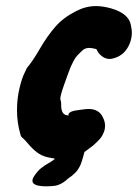

<svg xmlns="http://www.w3.org/2000/svg" viewBox="-20 -537 463 645"><path d="M185.5 -188.5V-183.6Q185.5 -149.4 209 -149.4H210.9Q210.9 -150.4 210.4 -150.4Q210 -150.4 210 -151.4Q210 -164.1 249 -168Q250 -168 259.8 -169.4Q269.5 -170.9 277.3 -170.9Q313.5 -170.9 326.2 -141.6Q333 -127.9 333 -114.3Q333 -103.5 329.1 -93.8Q325.2 -84 320.8 -77.1Q316.4 -70.3 306.6 -61Q296.9 -51.8 293 -48.3Q289.1 -44.9 276.9 -36.1Q264.6 -27.3 263.7 -26.4Q259.8 -10.7 252.9 10.7Q250 18.6 246.1 25.4Q242.2 32.2 239.3 36.1Q236.3 40 229.5 46.4Q222.7 52.7 220.7 54.2Q218.8 55.7 209 62.5L200.2 70.3Q182.6 84 166 86.9Q151.4 88.9 135.7 88.9Q88.9 88.9 88.9 70.3Q88.9 63.5 94.7 54.7Q106.4 37.1 118.2 27.8Q129.9 18.6 142.1 11.7Q154.3 4.9 160.2 0Q161.1 0 162.6 -2Q164.1 -3.9 165 -3.9Q158.2 -4.9 139.6 -8.8Q119.1 -13.7 104 -25.4Q88.9 -37.1 75.7 -52.7Q62.5 -68.4 56.6 -73.2Q49.8 -78.1 48.8 -85Q37.1 -124 37.1 -168Q37.1 -205.1 45.4 -240.2Q53.7 -275.4 62.5 -292L70.3 -308.6Q88.9 -330.1 113.8 -373Q138.7 -416 166 -447.3Q193.4 -478.5 236.3 -500Q268.6 -516.6 302.7 -516.6Q325.2 -516.6 353.5 -508.8Q410.2 -492.2 418.9 -456.1Q422.9 -438.5 422.9 -428.7Q422.9 -398.4 406.7 -373.5Q390.6 -348.6 360.4 -340.8Q352.5 -338.9 348.6 -338.9Q335 -338.9 323.7 -347.2Q312.5 -355.5 308.6 -363.3L303.7 -372.1Q289.1 -376 279.3 -376Q268.6 -376 259.8 -370.1Q248 -359.4 240.2 -351.1Q232.4 -342.8 226.6 -331.1Q220.7 -319.3 217.8 -313Q214.8 -306.6 208 -287.6Q201.2 -268.6 197.3 -257.8Q182.6 -216.8 182.6 -206.1Q182.6 -203.1 184.1 -198.2Q185.5 -193.4 185.5 -188.5Z"/></svg>

Font: Essays1743
Style: BoldItalic
Weight: 700
Italic angle: -10°
Designer: Based on the typeface in a 1743 English translation of the essays of Montaigne.  PostScript/TrueType font designed by Jo
Version: Version 002.100